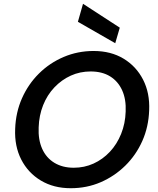

<svg xmlns="http://www.w3.org/2000/svg" viewBox="-20 -981 832 1013"><path d="M353 12Q263 12 195.5 -28.5Q128 -69 92 -139.5Q56 -210 60 -301Q63 -388 96 -462.5Q129 -537 185.5 -593Q242 -649 316 -680.5Q390 -712 474 -712Q565 -712 632 -671.5Q699 -631 735 -560.5Q771 -490 767 -399Q764 -312 731 -237.5Q698 -163 641 -107Q584 -51 511 -19.5Q438 12 353 12ZM369 -96Q425 -96 473.5 -118Q522 -140 559.5 -180Q597 -220 619 -274.5Q641 -329 643 -392Q646 -457 624.5 -504.5Q603 -552 561 -578Q519 -604 458 -604Q402 -604 353.5 -582Q305 -560 267 -520Q229 -480 207.5 -426Q186 -372 184 -309Q181 -244 202.5 -196Q224 -148 267 -122Q310 -96 369 -96ZM588 -753 391 -866 418 -961 612 -835Z"/></svg>

Font: DM Sans 16pt SemiBold
Style: Italic
Weight: 600
Italic angle: -10°
Version: Version 4.004;gftools[0.9.30]